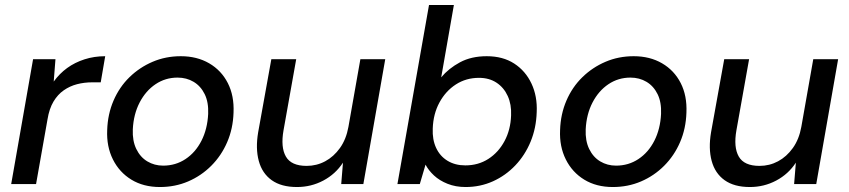

<svg xmlns="http://www.w3.org/2000/svg" viewBox="-20 -740 3415 772"><path d="M25 0 113 -502H203L196 -412Q219 -444 250 -466.5Q281 -489 320 -501.5Q359 -514 403 -514L385 -409H352Q319 -409 290 -401.5Q261 -394 236.5 -377Q212 -360 195 -331.5Q178 -303 171 -260L125 0Z M623 12Q557 12 508.5 -17.5Q460 -47 434 -99Q408 -151 411 -217Q413 -281 436.5 -335.5Q460 -390 500.5 -429.5Q541 -469 593.5 -491.5Q646 -514 707 -514Q772 -514 821 -485.5Q870 -457 896 -406Q922 -355 919 -287Q917 -223 893.5 -168.5Q870 -114 829.5 -73.5Q789 -33 736.5 -10.5Q684 12 623 12ZM636 -74Q686 -74 726 -100.5Q766 -127 790 -174Q814 -221 817 -282Q819 -329 803 -361.5Q787 -394 758.5 -411Q730 -428 694 -428Q645 -428 605.5 -401.5Q566 -375 541.5 -328Q517 -281 514 -220Q512 -174 528 -141Q544 -108 572.5 -91Q601 -74 636 -74Z M1174 12Q1111 12 1072.5 -15.5Q1034 -43 1020.5 -93Q1007 -143 1018 -208L1071 -502H1171L1120 -216Q1108 -148 1129.5 -110.5Q1151 -73 1213 -73Q1253 -73 1287.5 -91.5Q1322 -110 1347 -145Q1372 -180 1381 -230L1429 -502H1529L1441 0H1352L1359 -86Q1329 -40 1280 -14Q1231 12 1174 12Z M1852 12Q1812 12 1779.5 -1Q1747 -14 1725 -34.5Q1703 -55 1691 -78L1668 0H1578L1705 -720H1805L1754 -429Q1784 -465 1829.5 -489.5Q1875 -514 1937 -514Q2002 -514 2047.5 -484.5Q2093 -455 2117 -404Q2141 -353 2138 -289Q2136 -225 2113.5 -170.5Q2091 -116 2052 -75Q2013 -34 1962 -11Q1911 12 1852 12ZM1851 -75Q1903 -75 1943.5 -101Q1984 -127 2008.5 -172.5Q2033 -218 2035 -276Q2037 -320 2021.5 -354Q2006 -388 1976.5 -407.5Q1947 -427 1906 -427Q1854 -427 1813 -400.5Q1772 -374 1747 -328Q1722 -282 1720 -223Q1718 -179 1733.5 -145.5Q1749 -112 1779.5 -93.5Q1810 -75 1851 -75Z M2444 12Q2378 12 2329.5 -17.5Q2281 -47 2255 -99Q2229 -151 2232 -217Q2234 -281 2257.5 -335.5Q2281 -390 2321.5 -429.5Q2362 -469 2414.5 -491.5Q2467 -514 2528 -514Q2593 -514 2642 -485.5Q2691 -457 2717 -406Q2743 -355 2740 -287Q2738 -223 2714.5 -168.5Q2691 -114 2650.5 -73.5Q2610 -33 2557.5 -10.5Q2505 12 2444 12ZM2457 -74Q2507 -74 2547 -100.5Q2587 -127 2611 -174Q2635 -221 2638 -282Q2640 -329 2624 -361.5Q2608 -394 2579.5 -411Q2551 -428 2515 -428Q2466 -428 2426.5 -401.5Q2387 -375 2362.5 -328Q2338 -281 2335 -220Q2333 -174 2349 -141Q2365 -108 2393.5 -91Q2422 -74 2457 -74Z M2995 12Q2932 12 2893.5 -15.5Q2855 -43 2841.5 -93Q2828 -143 2839 -208L2892 -502H2992L2941 -216Q2929 -148 2950.5 -110.5Q2972 -73 3034 -73Q3074 -73 3108.5 -91.5Q3143 -110 3168 -145Q3193 -180 3202 -230L3250 -502H3350L3262 0H3173L3180 -86Q3150 -40 3101 -14Q3052 12 2995 12Z"/></svg>

Font: DM Sans 16pt Medium
Style: Italic
Weight: 500
Italic angle: -10°
Version: Version 4.004;gftools[0.9.30]